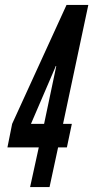

<svg xmlns="http://www.w3.org/2000/svg" viewBox="-20 -755 376 775"><path d="M101.5 0H180L214.5 -160H250L270 -255H234.5L336.5 -735H248.5L29 -255L10 -160H136.5ZM105 -255 202 -480.5 205 -488.5H207L205.5 -480.5L158 -255Z"/></svg>

Font: League Gothic SemiCondensed Italic
Style: Regular
Weight: 400
Width: 4
Designer: The League of Moveable Type
Version: Version 1.600; ttfautohint (v1.8.3)